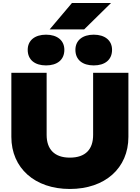

<svg xmlns="http://www.w3.org/2000/svg" viewBox="-20 -1231 924 1268"><path d="M288 -750H55V-327C55 -121 210 17 441 17C674 17 828 -121 828 -327V-750H595V-340C595 -246 546 -190 441 -190C338 -190 288 -247 288 -340ZM284 -799C358 -799 405 -836 405 -902C405 -964 358 -1002 284 -1002C210 -1002 163 -964 163 -902C163 -836 210 -799 284 -799ZM599 -799C673 -799 720 -836 720 -902C720 -964 673 -1002 599 -1002C525 -1002 478 -964 478 -902C478 -836 525 -799 599 -799ZM308 -1037H536L713 -1211H455Z"/></svg>

Font: Bounded ExtBd
Style: Regular
Weight: 800
Designer: Vlad Churkin
Version: Version 3.0